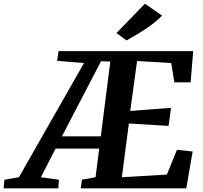

<svg xmlns="http://www.w3.org/2000/svg" viewBox="-114 -1020 1102 1040"><path d="M-94.5 0 -90 -46.5 -11.5 -60 341 -678.5 195.5 -690.5 203 -743H932.5L918.5 -574H830.5L813.5 -678.5L628.5 -689.5L591.5 -419L812.5 -436L799 -338L584 -351L546 -60L790 -74.5L844.5 -208.5L929.5 -199.5L895 0H323.5L330 -46.5L403.5 -60L423.5 -215H187L107.5 -60L205 -46.5L202 0ZM221.5 -281.5H432L483.5 -686.5L433 -688ZM571.5 -801 517 -841 671 -1000 764 -935.5Q734.5 -905.5 699.5 -880.5Q664.5 -855.5 631 -835.5Q597.5 -815.5 571.5 -801Z"/></svg>

Font: Merriweather
Style: Bold Italic
Weight: 700
Italic angle: -7.8°
Version: Version 2.101